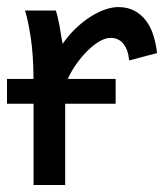

<svg xmlns="http://www.w3.org/2000/svg" viewBox="-20 -528 468 548"><path d="M348.6 -355.5Q346.2 -385.3 332.5 -402.6Q318.8 -419.9 295.4 -419.9Q281.2 -419.9 264.4 -410.2Q247.6 -400.4 230.7 -384Q213.9 -367.7 198.7 -346.4Q183.6 -325.2 173.3 -302.7H310.1V-231.9H166V0H75.7V-231.9H0V-302.7H75.7Q75.2 -374 67.4 -423.3Q59.6 -472.7 51.3 -498H139.2Q142.1 -490.2 145 -477.8Q147.9 -465.3 150.4 -451.7Q152.8 -438 154.8 -424.8L158.7 -402.8Q176.3 -428.2 197 -447.8Q217.8 -467.3 239 -480.7Q260.3 -494.1 280.5 -501Q300.8 -507.8 317.4 -507.8Q344.2 -507.8 363.8 -497.3Q383.3 -486.8 396.7 -469Q410.2 -451.2 417.7 -427.2Q425.3 -403.3 428.2 -376.5Z"/></svg>

Font: Andika FrenchTight
Style: Regular
Weight: 400
Designer: Victor Gaultney, Annie Olsen, Julie Remington, Don Collingsworth, Eric Hays, Becca Hirsbrunner
Foundry: SIL International
Version: Version 5.000 ; Dig1 Dig4Opn Dig7 LnSpcTght